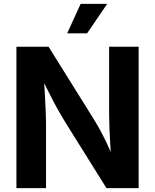

<svg xmlns="http://www.w3.org/2000/svg" viewBox="-20 -968 798 988"><path d="M64.5 0V-727.5H230L460 -358.9Q477.1 -331.5 494.9 -299.1Q512.7 -266.6 531.5 -226.8Q550.3 -187 568.8 -138.7L553.2 -134.3Q550.3 -174.3 547.6 -219.7Q544.9 -265.1 543.2 -306.9Q541.5 -348.6 541.5 -377V-727.5H693.4V0H527.8L318.8 -334.5Q296.9 -370.1 277.1 -405.3Q257.3 -440.4 235.8 -483.4Q214.4 -526.4 185.1 -584.5L205.1 -586.4Q208 -533.7 210.7 -485.4Q213.4 -437 215.1 -398.2Q216.8 -359.4 216.8 -334.5V0ZM325.7 -796.4 395 -948.2H531.7L428.2 -796.4Z"/></svg>

Font: Inter 16pt
Style: Bold
Weight: 700
Version: Version 4.001;git-66647c0bb